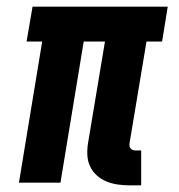

<svg xmlns="http://www.w3.org/2000/svg" viewBox="-20 -550 540 578"><path d="M371 8Q353 8 335 5.5Q317 3 301 -3.5Q285 -10 272 -21.5Q259 -33 251.5 -48.5Q244 -64 243 -82.5Q242 -101 245 -119L296 -425H232L162 0H37L107 -425H60L78 -530H485L468 -425H421L370 -119Q369 -114 370 -110Q371 -106 373.5 -103Q376 -100 380 -98.5Q384 -97 388 -97H405V8Z"/></svg>

Font: Iosevka Slab Extrabold Oblique
Style: Regular
Weight: 800
Italic angle: -9°
Monospace: yes
Designer: Belleve Invis
Foundry: Belleve Invis
Version: Version 11.1.1; ttfautohint (v1.8.3)